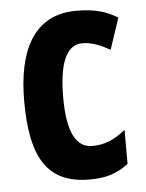

<svg xmlns="http://www.w3.org/2000/svg" viewBox="-46 -594 488 642"><g transform="rotate(-5 198.5 -273.0)"><path d="M230 10C281 10 320 0 360 -31V-145C321 -115 291 -101 248 -101C192 -101 165 -158 165 -270C165 -384 190 -446 244 -446C274 -446 301 -436 337 -416L372 -521C338 -542 300 -556 234 -556C89 -556 34 -437 34 -270C34 -79 88 10 230 10Z"/></g></svg>

Font: Noto Sans Gurmukhi UI ExtraCondensed
Style: Bold
Weight: 700
Width: 2
Designer: Jelle Bosma - Monotype Design Team
Foundry: Monotype Imaging Inc.
Version: Version 2.004